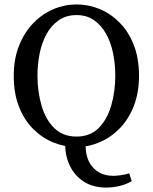

<svg xmlns="http://www.w3.org/2000/svg" viewBox="-20 -649 689 866"><path d="M459 197Q400 197 358.5 170.5Q317 144 295.5 99.5Q274 55 274 3V-28L367 -16Q361 60 395.5 102Q430 144 491 144Q505 144 523 141.5Q541 139 563 133L574 168Q549 183 518.5 190Q488 197 459 197ZM325 14Q271 14 220.5 -6.5Q170 -27 129.5 -67.5Q89 -108 65.5 -168Q42 -228 42 -307Q42 -383 66 -443Q90 -503 130 -544.5Q170 -586 220.5 -607.5Q271 -629 325 -629Q379 -629 429 -608.5Q479 -588 519.5 -547Q560 -506 583.5 -446Q607 -386 607 -307Q607 -231 583.5 -171Q560 -111 520 -70Q480 -29 429.5 -7.5Q379 14 325 14ZM325 -33Q387 -33 425.5 -72Q464 -111 482 -174Q500 -237 500 -307Q500 -360 490 -409Q480 -458 458.5 -496.5Q437 -535 404 -558Q371 -581 325 -581Q279 -581 245.5 -558Q212 -535 190.5 -496.5Q169 -458 159 -409Q149 -360 149 -307Q149 -237 167 -174Q185 -111 224 -72Q263 -33 325 -33Z"/></svg>

Font: Lisu Bosa
Style: Regular
Weight: 400
Designer: David Morse, Annie Olsen, Victor Gaultney, Frank Grießhammer (Latin)
Foundry: SIL International
Version: Version 2.000